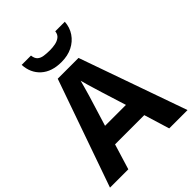

<svg xmlns="http://www.w3.org/2000/svg" viewBox="-259 -1074 1208 1208"><g transform="rotate(-45 345.0 -469.5)"><path d="M527 0 475 -170H215L163 0H0L252 -717H437L690 0ZM387 -463Q382 -480 374 -506Q366 -532 358 -559Q350 -586 345 -606Q340 -586 331.5 -556.5Q323 -527 315.5 -500.5Q308 -474 304 -463L253 -297H439ZM537 -939Q534 -891 508.5 -853.5Q483 -816 441 -795Q399 -774 343 -774Q257 -774 207 -819Q157 -864 153 -939H236Q239 -911 253.5 -898Q268 -885 292 -881.5Q316 -878 344 -878Q368 -878 391.5 -882.5Q415 -887 432 -900Q449 -913 452 -939Z"/></g></svg>

Font: Noto Sans Sinhala
Style: Regular
Weight: 400
Designer: Jelle Bosma - Monotype Design Team
Foundry: Monotype Imaging Inc.
Version: Version 2.006